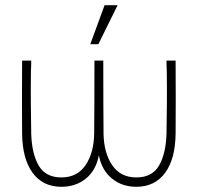

<svg xmlns="http://www.w3.org/2000/svg" viewBox="-20 -703 760 738"><path d="M99 -433Q98 -364 98.5 -308.5Q99 -253 100 -190Q102 -113 128.5 -67Q155 -21 216 -21Q277 -21 309 -68.5Q341 -116 342 -190Q343 -283 343 -470H377Q377 -283 378 -190Q379 -116 411 -68.5Q443 -21 504 -21Q565 -21 591.5 -67Q618 -113 620 -190Q621 -253 621.5 -308.5Q622 -364 621 -433Q620 -444 620 -470H655Q656 -312 655 -190Q654 -92 614.5 -38.5Q575 15 504 15Q449 15 410 -17Q371 -49 360 -106Q349 -48 310 -16.5Q271 15 216 15Q145 15 105.5 -38.5Q66 -92 65 -190Q64 -312 65 -470H100Q100 -444 99 -433ZM432 -683 358 -533H327L382 -683Z"/></svg>

Font: Kreadon
Style: Regular
Weight: 400
Designer: kohakuno
Foundry: StudioGnu
Version: Version 1.000;Glyphs 3.1.2 (3151)